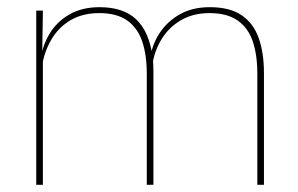

<svg xmlns="http://www.w3.org/2000/svg" viewBox="-20 -515 829 535"><path d="M697 0V-310Q697 -363 684 -400.5Q671 -438 641.8 -458.2Q612.5 -478.5 563.5 -478.5Q519 -478.5 485.2 -459.2Q451.5 -440 430.8 -406.8Q410 -373.5 404 -331.5L393.5 -351.5H398.5Q403 -389 424 -421.8Q445 -454.5 480.5 -474.8Q516 -495 564.5 -495Q620 -495 653 -472.8Q686 -450.5 700.8 -409.2Q715.5 -368 715.5 -311V0ZM81 0V-485.5H99.5L97.5 -357.5H99.5V0ZM389 0V-309.5Q389 -362.5 376 -400.2Q363 -438 334 -458.2Q305 -478.5 256.5 -478.5Q210.5 -478.5 176.8 -458.8Q143 -439 122.8 -404.2Q102.5 -369.5 96 -325L85.5 -344H92.5Q97 -385 117 -419.2Q137 -453.5 172.5 -474.2Q208 -495 257.5 -495Q324 -495 359.8 -460.8Q395.5 -426.5 405 -358Q406.5 -346.5 407 -336Q407.5 -325.5 407.5 -314V0Z"/></svg>

Font: Anek Odia Medium Thin
Style: Regular
Weight: 250
Version: Version 1.003